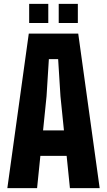

<svg xmlns="http://www.w3.org/2000/svg" viewBox="-20 -974 554 994"><path d="M18 0 129 -800H385L496 0H342L325 -167H189L172 0ZM203 -299H311L293 -476L281 -668H233L221 -476ZM284 -855V-954H383V-855ZM131 -855V-954H230V-855Z"/></svg>

Font: Big Shoulders Text Thin Black
Style: Regular
Weight: 900
Version: Version 2.002